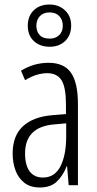

<svg xmlns="http://www.w3.org/2000/svg" viewBox="-20 -820 431 850"><path d="M195 -542Q264 -542 294.5 -497.5Q325 -453 325 -360V0H284L277 -84H275Q260 -44 232.5 -17Q205 10 156 10Q114 10 87.5 -11Q61 -32 48.5 -66Q36 -100 36 -140Q36 -219 81.5 -261Q127 -303 211 -310L272 -315V-358Q272 -433 252.5 -464.5Q233 -496 189 -496Q168 -496 143.5 -489Q119 -482 91 -465L73 -507Q130 -542 195 -542ZM217 -269Q91 -257 91 -141Q91 -88 111.5 -61Q132 -34 170 -34Q222 -34 247.5 -83.5Q273 -133 273 -216V-274ZM200 -613Q157 -613 130 -638Q103 -663 103 -706Q103 -749 129.5 -774.5Q156 -800 199 -800Q240 -800 267.5 -774.5Q295 -749 295 -707Q295 -664 268.5 -638.5Q242 -613 200 -613ZM200 -649Q226 -649 242 -664.5Q258 -680 258 -706Q258 -732 242.5 -748.5Q227 -765 199 -765Q172 -765 156.5 -748.5Q141 -732 141 -706Q141 -681 155.5 -665Q170 -649 200 -649Z"/></svg>

Font: Noto Sans Thai ExtCond Light
Style: Regular
Weight: 300
Width: 2
Designer: Monotype Design Team
Foundry: Monotype Imaging Inc.
Version: Version 2.002; ttfautohint (v1.8.4.7-5d5b)